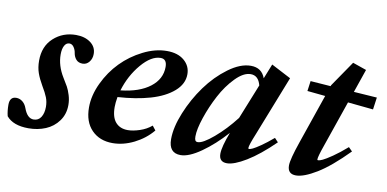

<svg xmlns="http://www.w3.org/2000/svg" viewBox="-80 -701 1763 874"><g transform="rotate(10 801.0 -264.0)"><path d="M85.9 11.2Q15.1 11.2 -16.1 -26.4Q-22 -49.8 -22 -78.6Q-22 -115.7 8.3 -115.7Q24.4 -115.7 37.4 -105.2Q50.3 -94.7 56.6 -77.1Q72.8 -32.2 102.1 -32.2Q124.5 -32.2 136.2 -50.8Q147.9 -69.3 147.9 -98.1Q147.9 -121.6 140.1 -141.6Q132.3 -161.6 115.2 -189.9Q98.1 -219.2 89.4 -244.1Q80.6 -269 80.6 -300.8Q80.6 -367.2 123.3 -406Q166 -444.8 226.6 -444.8Q267.1 -444.8 293.7 -425.3Q320.3 -405.8 320.3 -373.5Q320.3 -351.6 308.1 -336.4Q295.9 -321.3 277.8 -321.3Q258.3 -321.3 247.8 -333.3Q237.3 -345.2 234.4 -362.3Q232.4 -377 224.1 -389.2Q215.8 -401.4 203.6 -401.4Q189 -401.4 180.7 -386.2Q172.4 -371.1 172.4 -345.2Q172.4 -293.9 203.1 -243.7Q217.8 -220.2 225.6 -206.1Q233.4 -191.9 240.2 -169.7Q247.1 -147.5 247.1 -124.5Q247.1 -82 224.1 -50.5Q201.2 -19 165 -3.9Q128.9 11.2 85.9 11.2Z M474.6 11.2Q414.6 11.2 377.9 -26.4Q341.3 -64 341.3 -130.4Q341.3 -186 368.7 -243.7Q396 -301.3 438.7 -345Q481.4 -388.7 537.4 -416.7Q593.3 -444.8 647 -444.8Q697.3 -444.8 726.8 -419.7Q756.3 -394.5 756.3 -356.4Q756.3 -311.5 716.8 -277.1Q677.2 -242.7 611.6 -223.6Q545.9 -204.6 460.9 -199.2Q456.1 -172.4 456.1 -152.3Q456.1 -105.5 476.3 -82.3Q496.6 -59.1 532.7 -59.1Q556.6 -59.1 587.6 -69.3Q618.7 -79.6 641.6 -99.1L657.2 -79.1Q623 -38.1 573.5 -13.4Q523.9 11.2 474.6 11.2ZM624 -408.7Q580.6 -408.7 535.4 -355.5Q490.2 -302.2 468.8 -231.4Q554.7 -240.7 603.8 -278.3Q652.8 -315.9 652.8 -372.1Q652.8 -408.7 624 -408.7Z M789.1 11.2Q734.4 11.2 734.4 -53.2Q734.4 -107.9 762.7 -177Q791 -246.1 833.7 -304.9Q876.5 -363.8 931.4 -404.3Q986.3 -444.8 1034.7 -444.8Q1085 -444.8 1101.6 -398.9L1128.9 -467.3L1219.7 -419.9L1110.4 -142.1Q1087.9 -87.4 1087.9 -74.7Q1087.9 -70.3 1091.3 -70.3Q1096.7 -70.3 1108.4 -75.7Q1120.1 -81.1 1144.5 -97.9Q1168.9 -114.7 1199.2 -140.6L1215.8 -123Q1147.9 -56.6 1092 -22.7Q1036.1 11.2 1003.4 11.2Q966.8 11.2 966.8 -26.4Q966.8 -58.6 993.2 -127.4Q939.5 -67.4 883.5 -28.1Q827.6 11.2 789.1 11.2ZM841.3 -84.5Q841.3 -71.8 844.5 -66.2Q847.7 -60.5 856 -60.5Q879.4 -60.5 928.5 -102.1Q977.5 -143.6 1022.5 -201.7L1087.4 -363.3Q1076.2 -407.2 1040.5 -407.2Q1007.3 -407.2 970.2 -369.1Q933.1 -331.1 905.5 -278.8Q877.9 -226.6 859.6 -172.1Q841.3 -117.7 841.3 -84.5Z M1322.3 11.2Q1283.7 11.2 1283.7 -28.3Q1283.7 -56.6 1313 -141.1L1391.1 -368.2L1307.6 -376.5L1314 -423.3L1407.7 -416.5L1409.2 -420.9L1490.2 -539.1L1553.7 -517.1L1516.6 -409.2L1624 -401.9L1616.2 -345.7L1498.5 -357.4L1425.8 -146.5Q1406.2 -91.3 1406.2 -77.6Q1406.2 -74.2 1410.2 -74.2Q1416.5 -74.2 1430.4 -80.6Q1444.3 -86.9 1473.6 -106.9Q1502.9 -127 1538.1 -157.7L1555.2 -140.6Q1477.5 -61.5 1418 -25.1Q1358.4 11.2 1322.3 11.2Z"/></g></svg>

Font: Elstob
Style: Bold Italic
Weight: 700
Italic angle: -20°
Designer: Peter S. Baker
Version: Version 1.015